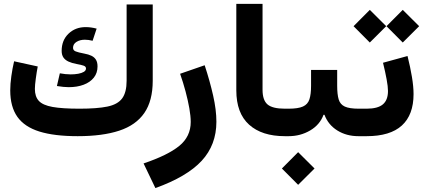

<svg xmlns="http://www.w3.org/2000/svg" viewBox="-20 -705 2193 994"><path d="M335.9 -253.7Q379.6 -253.7 413.1 -266.4Q446.7 -279.1 465.8 -303.1Q484.9 -327.1 484.9 -361.1Q484.9 -382.7 476.7 -395.9Q468.5 -409.1 453.2 -416.4Q437.8 -423.7 416.6 -427.5Q384.7 -433.5 371.4 -439Q358.1 -444.5 358.1 -457.5Q358.1 -477 376.1 -488.2Q394.1 -499.4 419.2 -499.4Q438.6 -499.4 459.4 -493.9L480.3 -556.8Q450.9 -564.7 423.6 -564.7Q370.2 -564.7 334.7 -530.6Q299.2 -496.5 299.2 -441.6Q299.2 -420.7 308.3 -407.4Q317.5 -394.1 334.6 -386.2Q351.7 -378.4 375.8 -373.8Q401.6 -369.3 413.4 -364.9Q425.2 -360.5 425.2 -350.6Q425.2 -340 414.2 -333.2Q403.1 -326.5 385.1 -323.2Q367.1 -319.9 345.9 -319.9Q332.7 -319.9 318.1 -321.4Q303.5 -322.9 289.8 -325.5L274.6 -259.7Q310.5 -253.7 335.9 -253.7ZM391.8 -142.3Q302.1 -142.3 251.8 -151.4Q201.6 -160.5 181.1 -182.7Q160.6 -204.9 160.6 -244.5Q160.6 -263.9 165.3 -298.1Q169.9 -332.3 175.4 -360.9L53 -387.7Q44.3 -350.9 38.7 -310.8Q33 -270.7 33 -237.1Q33 -152.4 69.9 -100.2Q106.8 -48.1 184.1 -24Q261.3 0 382 0Q510.9 0 597.3 -28.5Q683.7 -57 727.2 -120.1Q770.7 -183.3 770.7 -287.1V-682H635.5V-287.1Q635.5 -226.9 612.4 -195.6Q589.4 -164.4 536.1 -153.3Q482.8 -142.3 391.8 -142.3Z M912.4 -323.1Q928.4 -277.7 940.7 -231.5Q953 -185.3 960.2 -144.5Q967.4 -103.7 967.4 -73.6Q967.4 1.9 908 50.4Q848.7 98.8 723.3 141.1L784.5 268.7Q948.1 209.8 1024.2 127.4Q1100.3 45 1100.3 -74.7Q1100.3 -136 1083.4 -210.4Q1066.6 -284.9 1039.6 -367.2Z M1203.4 -684.9V-237.3Q1203.4 -119.2 1269.6 -59.6Q1335.7 0 1454.8 0H1455.3V-142.3H1454.8Q1390.9 -142.3 1365 -164.3Q1339.2 -186.4 1339.2 -240.3V-684.9Z M1725.6 -261.1V-342.8H1590.4V-261.1Q1590.4 -217 1581.9 -190.9Q1573.4 -164.8 1548.5 -153.6Q1523.5 -142.3 1474 -142.3H1455.1Q1444 -142.3 1439.5 -125.5Q1434.9 -108.8 1434.9 -71.5Q1434.9 -33.9 1439.5 -16.9Q1444 0 1455.1 0H1474Q1535.3 0 1585.7 -29.6Q1636.1 -59.2 1654.9 -110.7H1659.8Q1679.1 -59 1726.4 -29.5Q1773.7 0 1835.7 0H1859V-142.3H1837Q1789 -142.3 1765.1 -153.3Q1741.2 -164.3 1733.4 -190.2Q1725.6 -216.1 1725.6 -261.1ZM1439.4 167.3 1523.5 251.8 1608.4 167.3 1523.5 82.8Z M2089.8 -415 1962.9 -380.1Q1974.7 -332.2 1981.6 -294.3Q1988.6 -256.5 1988.6 -233.9Q1988.6 -187 1962.2 -164.7Q1935.8 -142.3 1877.9 -142.3H1858.9Q1838.7 -142.3 1838.7 -71.5Q1838.7 0 1858.9 0H1877.9Q1999.9 0 2060.4 -55.2Q2121 -110.5 2121 -217.9Q2121 -256.1 2112.7 -306.4Q2104.4 -356.6 2089.8 -415ZM1810.4 -569.4 1894.5 -484.9 1979.4 -569.4 1894.5 -653.9ZM1980.9 -569.4 2065.1 -484.9 2150 -569.4 2065.1 -653.9Z"/></svg>

Font: Estedad VF
Style: Regular
Weight: 100
Designer: Amin Abedi
Version: Version 7.3